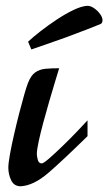

<svg xmlns="http://www.w3.org/2000/svg" viewBox="-20 -630 374 664"><path d="M51.8 14.2Q28.3 14.2 18.6 -6.6Q8.8 -27.3 8.8 -49.8Q8.8 -65.4 14.4 -96.4Q20 -127.4 28.6 -164.8Q37.1 -202.1 46.6 -239Q56.2 -275.9 64.2 -304Q72.3 -332 76.7 -342.8Q86.9 -369.1 101.8 -379.6Q116.7 -390.1 137.2 -392.1Q157.7 -394 184.6 -394Q179.7 -377.4 170.4 -347.2Q161.1 -316.9 150.4 -280Q139.6 -243.2 129.9 -206.8Q120.1 -170.4 113.8 -141.1Q107.4 -111.8 107.4 -97.2Q107.4 -90.3 110.6 -77.6Q113.8 -64.9 124.5 -64.9Q130.4 -64.9 151.1 -83Q171.9 -101.1 198.2 -126.7Q224.6 -152.3 248 -176.8Q271.5 -201.2 282.7 -213.9V-159.2Q200.2 -78.1 148.4 -33.2Q96.7 11.7 51.8 14.2ZM88.4 -459 77.1 -485.8Q93.8 -501.5 120.1 -522Q146.5 -542.5 176.3 -562.3Q206.1 -582 234.1 -595.5Q262.2 -608.9 282.2 -609.9Q293.9 -609.9 305.9 -601.3Q317.9 -592.8 326.2 -581.3Q334.5 -569.8 334.5 -560.1Q334.5 -548.3 325.2 -545.9L282.2 -528.8Q244.6 -514.2 206.5 -500.2Q168.5 -486.3 137.2 -475.8Q106 -465.3 88.4 -459Z"/></svg>

Font: Norican
Style: Regular
Weight: 400
Designer: Vernon Adams
Foundry: Vernon Adams
Version: Version 1.100; ttfautohint (v1.8.4.7-5d5b);gftools[0.9.33]